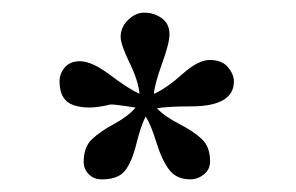

<svg xmlns="http://www.w3.org/2000/svg" viewBox="-20 -738 473 307"><path d="M196.8 -565.9Q160.6 -571.8 155.8 -570.8Q121.6 -562 98.4 -569.6Q75.2 -577.1 75.2 -607.9Q75.2 -620.1 83.5 -630.1Q91.8 -640.1 107.9 -640.1Q127 -640.1 156 -618.2Q185.1 -596.2 203.1 -587.9Q201.2 -608.9 187 -637.9Q172.9 -667 172.9 -679.2Q172.9 -694.3 184.8 -706.1Q196.8 -717.8 210.9 -717.8Q226.1 -717.8 238.5 -709Q251 -700.2 251 -683.1Q251 -668.9 239 -636Q227.1 -603 226.1 -587.9Q246.1 -596.7 271.5 -619.4Q296.9 -642.1 314.9 -642.1Q335 -642.1 344.5 -630.6Q354 -619.1 354 -607.9Q354 -567.9 285.2 -567.9Q249 -567.9 231 -564.9Q243.2 -551.8 266.6 -539.8Q290 -527.8 303 -515.4Q315.9 -502.9 315.9 -480Q315.9 -466.8 305.9 -459Q295.9 -451.2 284.2 -451.2Q262.2 -451.2 250.5 -466.6Q238.8 -481.9 230 -510.5Q221.2 -539.1 212.9 -551.8Q205.1 -536.6 198 -507.8Q190.9 -479 179.9 -465.1Q168.9 -451.2 143.1 -451.2Q129.9 -451.2 121.8 -459.5Q113.8 -467.8 113.8 -479Q113.8 -502.9 127 -515.4Q140.1 -527.8 162.4 -539.8Q184.6 -551.8 196.8 -565.9Z"/></svg>

Font: Linux Libertine
Style: Bold
Weight: 700
Designer: Philipp H. Poll
Foundry: Philipp H. Poll
Version: Version 5.0.3